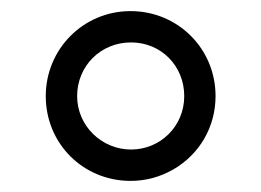

<svg xmlns="http://www.w3.org/2000/svg" viewBox="-20 -744 468 344"><path d="M62 -571.8C62 -486.3 129.4 -419.9 213.9 -419.9C241.2 -419.9 266.6 -426.8 290.5 -440.4C337.9 -467.8 366.2 -517.1 366.2 -571.8C366.2 -657.2 298.3 -724.1 213.9 -724.1C129.4 -724.1 62 -656.2 62 -571.8ZM118.2 -571.8C118.2 -626 160.6 -668 214.8 -668C268.1 -668 310.1 -626.5 310.1 -571.8C310.1 -517.6 267.1 -476.1 214.8 -476.1C162.1 -476.1 118.2 -518.6 118.2 -571.8Z"/></svg>

Font: Open Sans
Style: Regular
Weight: 400
Foundry: Ascender Corporation
Version: Version 1.100;PS 001.100;hotconv 1.0.88;makeotf.lib2.5.64775